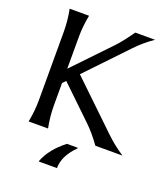

<svg xmlns="http://www.w3.org/2000/svg" viewBox="-167 -853 1030 1180"><g transform="rotate(20 348.5 -263.5)"><path d="M226.6 210V205.1Q259.8 119.6 351.6 48.8H421.4V53.7Q344.7 129.9 344.7 210ZM83 0Q97.7 -73.2 97.7 -146.5V-590.8Q97.7 -664.1 83 -737.3H210Q195.3 -664.1 195.3 -590.8V-385.7L420.9 -621.6Q460.9 -663.6 512.2 -737.3H641.6Q579.6 -694.8 529.3 -642.1L279.8 -380.4L581.1 -91.3Q633.3 -41.5 696.8 0H519.5Q471.7 -66.9 424.3 -112.3L215.3 -313L195.3 -292V-146.5Q195.3 -73.2 210 0Z"/></g></svg>

Font: Classica
Style: Book
Weight: 400
Version: Version 1.001